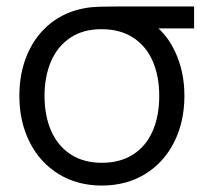

<svg xmlns="http://www.w3.org/2000/svg" viewBox="-20 -560 645 595"><path d="M295.5 15Q219.5 15 161.5 -20.8Q103.5 -56.5 71.8 -119.8Q40 -183 40 -263Q40 -334.5 64.8 -392Q89.5 -449.5 135.5 -486.8Q181.5 -524 244.5 -535Q263.5 -538.5 289.2 -539.2Q315 -540 349 -540H581.5V-472H471Q502 -443.5 522.5 -400Q551.5 -339 551.5 -263Q551.5 -183 519.8 -119.8Q488 -56.5 430 -20.8Q372 15 295.5 15ZM295.5 -55.5Q352.5 -55.5 392.8 -81.5Q433 -107.5 453.2 -154.2Q473.5 -201 473.5 -263Q473.5 -324 453.2 -370.5Q433 -417 392.8 -443.2Q352.5 -469.5 295.5 -469.5Q294.5 -469.5 293.5 -469.5Q237.5 -469.5 197.8 -443Q158 -416.5 138 -369.5Q118 -322.5 118 -263Q118 -200.5 139 -153.5Q160 -106.5 200 -81Q240 -55.5 295.5 -55.5Z"/></svg>

Font: Vela Sans
Style: Regular
Weight: 400
Designer: Principal design: Mikhail Sharanda - project Manrope.
Design modification: Ravid Balaliev
Foundry: Mikhail Sharanda
Version: Version 1.001